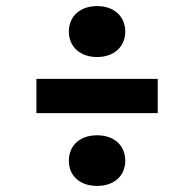

<svg xmlns="http://www.w3.org/2000/svg" viewBox="-20 -648 640 633"><path d="M300 -460C356 -460 393 -494 393 -544C393 -594 356 -628 300 -628C244 -628 207 -594 207 -544C207 -494 244 -460 300 -460ZM500 -275V-388H100V-275ZM300 -35C356 -35 393 -68 393 -118C393 -169 356 -202 300 -202C244 -202 207 -169 207 -118C207 -68 244 -35 300 -35Z"/></svg>

Font: Tekne LDO
Style: Bold
Weight: 700
Monospace: yes
Designer: Alessio Laiso, Mario Rullo, Paolo Rosset
Foundry: Alessio Laiso
Version: Version 1.000;hotconv 1.0.109;makeotfexe 2.5.65596